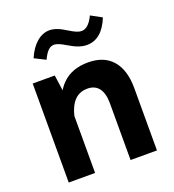

<svg xmlns="http://www.w3.org/2000/svg" viewBox="-137 -865 881 971"><g transform="rotate(-20 303.5 -379.0)"><path d="M208.6 0V-368.7L185.4 -532.8H66.7V0ZM541.5 -335.5Q541.5 -432.8 496.2 -485.2Q451 -537.6 365.4 -537.6Q278.2 -537.6 226.6 -486.7Q175.1 -435.8 152.4 -328L208.3 -305.1Q220.6 -358.4 247.7 -386.3Q274.7 -414.1 317.4 -414.1Q357.7 -414.1 378.6 -386.3Q399.5 -358.5 399.5 -305.2V0H541.5ZM114.6 -651.5 173.6 -621.8Q188.2 -652.7 202.5 -666.6Q216.8 -680.6 234.4 -680.6Q255.2 -680.6 294.4 -656.5Q323.8 -638.5 347.2 -630.3Q370.5 -622 392.2 -622Q472.9 -622 514.7 -725.7L456.2 -757.6Q427.9 -697.6 390.9 -697.6Q378.7 -697.6 363.8 -703.8Q348.9 -710 326.4 -723.9Q298.8 -741.5 277.6 -749.3Q256.4 -757.2 237.6 -757.2Q200.8 -757.2 168.6 -729.7Q136.4 -702.2 114.6 -651.5Z"/></g></svg>

Font: Estedad VF
Style: Regular
Weight: 100
Designer: Amin Abedi
Version: Version 7.3